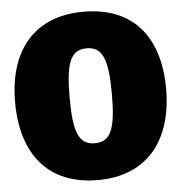

<svg xmlns="http://www.w3.org/2000/svg" viewBox="-53 -769 795 842"><g transform="rotate(-5 345.0 -348.5)"><path d="M345 -719C127 -719 12 -576 12 -350C12 -119 127 22 345 22C562 22 677 -125 677 -350C677 -581 562 -719 345 -719ZM345 -558C414 -558 438 -503 438 -350C438 -198 417 -140 345 -140C274 -140 252 -198 252 -350C252 -503 275 -558 345 -558Z"/></g></svg>

Font: Fira Sans Ultra
Style: Regular
Weight: 950
Designer: Carrois Corporate & Edenspiekermann AG
Foundry: Carrois Corporate GbR & Edenspiekermann AG
Version: Version 4.203;PS 004.203;hotconv 1.0.88;makeotf.lib2.5.64775